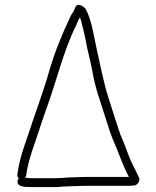

<svg xmlns="http://www.w3.org/2000/svg" viewBox="-20 -718 634 778"><path d="M259 1 231 3C223 3.7 215 4 207 4H106C100.7 4 95.7 3.7 91 3C88.3 3 85.3 2.7 82 2C84 -0.7 85.3 -3.3 86 -6C92 -53.8 108.1 -101.9 124 -147C139.1 -191.1 152.4 -234.4 168 -277C208.6 -387.6 237.6 -513.3 287 -612C294.4 -629 295.9 -634.8 304 -647C306 -642.3 307.7 -637.7 309 -633C315.4 -607.4 322.2 -580.2 328 -551C335 -510.8 343.7 -482.4 353 -436C366.7 -355.6 383.2 -320 406 -245C425.1 -185.2 427.1 -176.5 447 -130C465.1 -87.7 479.2 -44.1 500 -6C500.7 -3.3 501.3 -1.7 502 -1H321C298.9 -1 278.2 1 259 1ZM321 35H500C511.3 35 520.3 34.3 527 33C539 30 551.3 10.8 541 -3C531.4 -22.2 523.1 -41.6 513 -60C501.4 -85.5 490.9 -116.7 480 -144L468 -172C456.6 -204 429.2 -290.5 418 -327C401.3 -377.1 387.1 -452.1 374 -509C360.4 -567.9 353.1 -632.3 328 -680C319.6 -692.7 291.1 -712.3 283 -683C279.2 -671.7 270 -661 265 -651C258.6 -633.9 247 -612 239 -593C217.6 -542.3 200.4 -500.6 183 -442C162.8 -369.4 135 -292.8 112 -226C92.7 -162.3 60.7 -89.6 52 -20C49.5 -10.1 48.7 -3.3 56 5C53.3 7.7 51.7 11 51 15C47.4 39.9 83 40 106 40H207C216.3 40 225.3 39.3 234 38C242.7 38 251.3 37.7 260 37C278.4 37 299.5 35 321 35Z"/></svg>

Font: HoneyBee
Style: Lit
Weight: 300
Foundry: Cannot Into Space Fonts
Version: Version 0.89